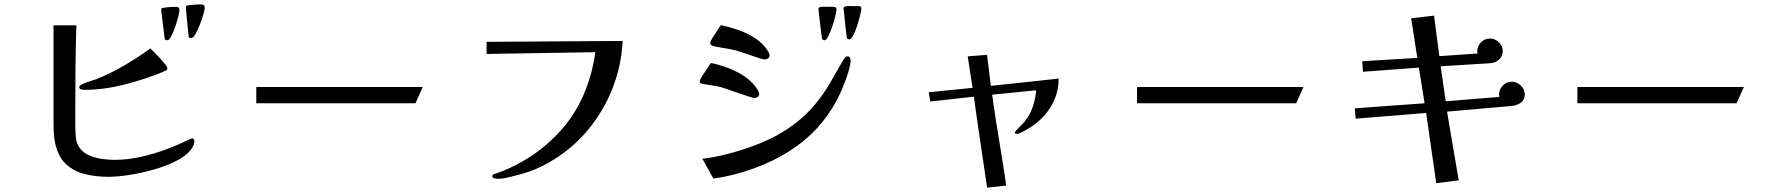

<svg xmlns="http://www.w3.org/2000/svg" viewBox="-20 -811 8040 872"><path d="M863 -170Q863 -160 858 -149.5Q853 -139 847 -131Q823 -101 776.5 -78Q730 -55 673.5 -39.5Q617 -24 564 -16Q511 -8 473 -8Q417 -8 367 -20Q317 -32 281 -64.5Q245 -97 231 -158Q225 -184 224 -210Q223 -236 223 -261V-696H327Q324 -608 323 -521Q322 -434 322 -347V-230Q322 -205 325.5 -180Q329 -155 345 -135Q361 -115 388 -104Q415 -93 445.5 -89Q476 -85 500 -85Q556 -85 614.5 -97.5Q673 -110 730 -131Q787 -152 836 -176Q841 -178 845 -180Q849 -182 854 -182Q858 -182 860.5 -178Q863 -174 863 -170ZM740 -501Q740 -494 732 -490Q724 -486 719 -484Q639 -451 545 -427Q451 -403 364 -403Q357 -403 348.5 -405Q340 -407 340 -416Q340 -423 356.5 -430Q373 -437 391.5 -443Q410 -449 416 -451Q482 -477 544 -513.5Q606 -550 663 -591Q668 -586 680.5 -573.5Q693 -561 706.5 -546.5Q720 -532 730 -519.5Q740 -507 740 -501ZM795 -765Q795 -757 789.5 -735Q784 -713 775.5 -688.5Q767 -664 757.5 -646Q748 -628 739 -628Q730 -628 728 -635Q728 -637 725.5 -656Q723 -675 720 -699.5Q717 -724 714.5 -744Q712 -764 712 -767Q712 -775 721 -775Q735 -778 750.5 -779Q766 -780 781 -780Q795 -780 795 -765ZM910 -775Q910 -767 903.5 -745Q897 -723 887.5 -698.5Q878 -674 867.5 -656Q857 -638 848 -638Q839 -638 837 -644Q837 -645 835 -664Q833 -683 830.5 -708Q828 -733 826 -753.5Q824 -774 824 -778Q824 -783 827 -784.5Q830 -786 834 -787Q849 -789 865 -790Q881 -791 896 -791Q910 -791 910 -775Z M1900 -416 1867 -342H1144V-416Z M2808 -625Q2802 -506 2756.5 -396.5Q2711 -287 2631.5 -199.5Q2552 -112 2445 -58Q2414 -42 2381.5 -31Q2349 -20 2315 -12Q2297 -7 2278.5 -3Q2260 1 2240 1Q2235 1 2225.5 -1Q2216 -3 2216 -10Q2216 -18 2223.5 -20.5Q2231 -23 2236 -24Q2296 -45 2355 -79Q2414 -113 2461 -154Q2559 -238 2612.5 -342.5Q2666 -447 2684 -574L2190 -566V-621Z M3428 -384Q3428 -375 3421 -370.5Q3414 -366 3406 -366Q3402 -366 3386 -371Q3370 -376 3354 -381.5Q3338 -387 3332 -389Q3311 -396 3290 -403.5Q3269 -411 3248 -417Q3240 -419 3221 -422Q3202 -425 3184 -428Q3166 -431 3161 -433H3162Q3158 -435 3158 -443Q3158 -448 3169 -465.5Q3180 -483 3192.5 -501Q3205 -519 3209 -525Q3248 -517 3289 -501.5Q3330 -486 3365 -461.5Q3400 -437 3422 -402Q3424 -398 3426 -393.5Q3428 -389 3428 -384ZM3843 -537Q3843 -516 3832 -481Q3821 -446 3806.5 -411.5Q3792 -377 3781 -357Q3706 -215 3570 -128Q3495 -79 3402 -45.5Q3309 -12 3220 0L3170 -90Q3223 -96 3283.5 -111.5Q3344 -127 3403 -149Q3462 -171 3508 -196Q3557 -223 3600.5 -257.5Q3644 -292 3680 -335Q3720 -382 3750 -434.5Q3780 -487 3810 -539Q3813 -544 3817.5 -549.5Q3822 -555 3829 -555Q3837 -555 3840 -549Q3843 -543 3843 -537ZM3475 -559Q3475 -550 3468 -545.5Q3461 -541 3453 -541Q3447 -541 3429 -546.5Q3411 -552 3392.5 -559Q3374 -566 3366 -568Q3338 -578 3310.5 -584.5Q3283 -591 3253 -595Q3245 -597 3234 -598.5Q3223 -600 3215 -604Q3209 -607 3207.5 -609Q3206 -611 3206 -618Q3206 -623 3216.5 -640Q3227 -657 3238.5 -674Q3250 -691 3254 -697Q3292 -689 3334 -674.5Q3376 -660 3412 -636Q3448 -612 3469 -577Q3471 -573 3473 -568.5Q3475 -564 3475 -559ZM3779 -767Q3779 -759 3773.5 -737Q3768 -715 3759.5 -689.5Q3751 -664 3741.5 -646Q3732 -628 3724 -628Q3718 -628 3713 -636Q3713 -636 3710.5 -655Q3708 -674 3705 -700Q3702 -726 3699.5 -747Q3697 -768 3697 -771Q3697 -779 3713 -780Q3729 -781 3734 -780H3764Q3772 -780 3775.5 -777.5Q3779 -775 3779 -767ZM3892 -773Q3892 -765 3886.5 -742.5Q3881 -720 3873 -694.5Q3865 -669 3855.5 -650.5Q3846 -632 3837 -632Q3830 -632 3826 -639Q3826 -639 3823.5 -658Q3821 -677 3818.5 -703Q3816 -729 3813.5 -750Q3811 -771 3811 -774Q3811 -780 3820 -782Q3829 -784 3839.5 -783.5Q3850 -783 3854 -783Q3862 -783 3877 -783.5Q3892 -784 3892 -773Z M4788 -454Q4788 -381 4749.5 -321.5Q4711 -262 4649 -226Q4642 -222 4624.5 -212.5Q4607 -203 4599 -203Q4597 -203 4593 -204Q4589 -205 4589 -209Q4589 -212 4599.5 -223Q4610 -234 4621.5 -245.5Q4633 -257 4636 -262Q4659 -291 4671 -327.5Q4683 -364 4686 -401L4486 -381Q4500 -278 4517.5 -175Q4535 -72 4550 32L4463 41Q4448 -63 4432.5 -166Q4417 -269 4403 -372L4205 -350L4198 -392L4397 -412L4375 -555L4463 -562L4480 -421Z M5900 -416 5867 -342H5144V-416Z M6905 -382Q6905 -358 6887.5 -345Q6870 -332 6848 -330L6552 -304L6605 8L6503 21L6457 -298L6137 -272L6133 -319L6450 -342L6424 -504L6170 -485L6167 -533L6417 -548L6389 -728L6493 -740L6517 -556L6691 -568Q6689 -574 6689 -578Q6689 -601 6706 -618.5Q6723 -636 6747 -636Q6770 -636 6787.5 -619Q6805 -602 6805 -579Q6805 -556 6789 -541Q6773 -526 6750 -524L6523 -510L6546 -351L6790 -371Q6788 -377 6788 -381Q6788 -404 6805 -422Q6822 -440 6845 -440Q6868 -440 6886.5 -423Q6905 -406 6905 -382Z M7900 -416 7867 -342H7144V-416Z"/></svg>

Font: Kaisei Opti Medium
Style: Regular
Weight: 500
Designer: Font-Kai, 金井和夫
Foundry: KAZUO KANAI
Version: Version 5.003